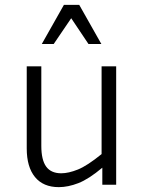

<svg xmlns="http://www.w3.org/2000/svg" viewBox="-20 -760 593 790"><path d="M401 0V-70Q345 -23 302.5 -6.5Q260 10 222 10Q158 10 124 -31.5Q90 -73 90 -149V-487H150V-160Q150 -102 170 -74.5Q190 -47 232 -47Q262 -47 300.5 -62.5Q339 -78 398 -126V-487H458V0ZM344 -579 273 -685 201 -579H152L243 -740H306L397 -579Z"/></svg>

Font: Inria Sans Light
Style: Regular
Weight: 300
Designer: Black Foundry Team
Foundry: Black Foundry
Version: Version 1.2; ttfautohint (v1.8.3)